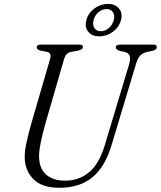

<svg xmlns="http://www.w3.org/2000/svg" viewBox="-20 -922 800 956"><path d="M502.5 -201.5 623.5 -604Q630.5 -629.5 625.8 -643.8Q621 -658 601 -663.5L576 -668.5Q556.5 -675.5 556.5 -685.5Q556.5 -700 578 -700H744Q760.5 -700 760.5 -688Q760.5 -680.5 756.2 -676.5Q752 -672.5 739 -669L710.5 -663Q690.5 -658 678 -645.2Q665.5 -632.5 657 -603L535 -198Q503.5 -92 440.5 -39.5Q377.5 13 276 13Q186.5 13 144.2 -32Q102 -77 103 -144Q103 -173 113.2 -218.2Q123.5 -263.5 135.5 -305.5L229.5 -629Q238.5 -658.5 214 -664L180.5 -670Q162.5 -675.5 163 -687Q163 -700 184 -700H376Q393 -700 393 -688.5Q393 -676 371 -670.5L331.5 -663Q307.5 -657.5 299.5 -629.5L205.5 -305Q191 -252.5 183 -213.8Q175 -175 174.5 -146.5Q174 -85.5 208.2 -54Q242.5 -22.5 304.5 -22.5Q374 -22.5 424.5 -65.2Q475 -108 502.5 -201.5ZM475 -741Q438.5 -741 419.5 -763.8Q400.5 -786.5 410 -822Q419 -857 450 -879.8Q481 -902.5 517.5 -902.5Q553.5 -902.5 572.5 -879.5Q591.5 -856.5 582.5 -822Q573.5 -787 542.5 -764Q511.5 -741 475 -741ZM511 -877Q489.5 -877 470.8 -861.5Q452 -846 446 -822Q439.5 -798 450.2 -782.2Q461 -766.5 482 -766.5Q503.5 -766.5 521.8 -782.2Q540 -798 546.5 -822Q552.5 -846 542.2 -861.5Q532 -877 511 -877Z"/></svg>

Font: Fraunces 72pt Soft Light
Style: Italic
Weight: 300
Italic angle: -16°
Version: Version 1.000;[b76b70a41]